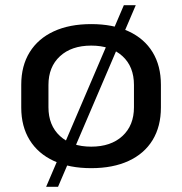

<svg xmlns="http://www.w3.org/2000/svg" viewBox="-20 -641 703 741"><path d="M332 8Q248 8 187.5 -20Q127 -48 94.5 -100.5Q62 -153 62 -226V-314Q62 -387 94.5 -439.5Q127 -492 187.5 -520Q248 -548 332 -548Q416 -548 476.5 -520Q537 -492 569 -439.5Q601 -387 601 -314V-226Q601 -153 569 -100.5Q537 -48 476.5 -20Q416 8 332 8ZM332 -75Q408 -75 452.5 -116Q497 -157 497 -227V-313Q497 -384 452.5 -424.5Q408 -465 332 -465Q256 -465 211.5 -424Q167 -383 167 -313V-227Q167 -157 211.5 -116Q256 -75 332 -75ZM504 -621 204 80H158L458 -621Z"/></svg>

Font: Pathway Extreme 8pt Thin 12pt Medium
Style: Regular
Weight: 500
Version: Version 1.001;gftools[0.9.26]